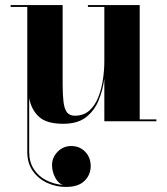

<svg xmlns="http://www.w3.org/2000/svg" viewBox="-20 -480 660 760"><path d="M533 -460V-7.5H599V0H393V-169Q387.5 -126 371.2 -84.8Q355 -43.5 321.5 -16.8Q288 10 230 10Q164 10 133.8 -18.2Q103.5 -46.5 95.5 -92V121Q95.5 161.5 114 189.8Q132.5 218 163 233.5Q193.5 249 228.5 252Q210 245.5 198 222Q186 198.5 186 173.5Q186 143 208.2 120.5Q230.5 98 262.5 98Q295 98 317 120.5Q339 143 339 177.5Q339 212 314.5 236Q290 260 240.5 260Q202 260 167 244Q132 228 110 197Q88 166 88 121V-452.5H22V-460H228V-145.5Q228 -103.5 231.5 -76Q235 -48.5 245.2 -35.2Q255.5 -22 276.5 -22Q311 -22 333.8 -42.5Q356.5 -63 369.2 -95.5Q382 -128 387.5 -165.5Q393 -203 393 -237V-452.5H328V-460Z"/></svg>

Font: Bodoni Moda 28pt
Style: Bold
Weight: 700
Designer: Owen Earl
Foundry: indestructible type
Version: Version 2.005